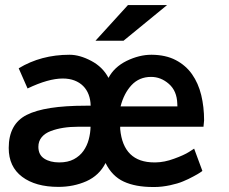

<svg xmlns="http://www.w3.org/2000/svg" viewBox="-20 -731 907 762"><path d="M684.1 -308.6 683.6 -319.8Q682.1 -370.1 650.4 -397.9Q618.7 -425.8 579.6 -425.8Q532.7 -425.8 502 -393.1Q471.7 -360.4 458.5 -308.6ZM215.3 -86.4Q249.5 -86.4 273.2 -99.1Q296.9 -111.8 311.3 -132.3Q325.7 -152.8 332.3 -178Q338.9 -203.1 339.4 -228H290.5Q226.6 -228 181.6 -210.9Q158.2 -202.1 145.3 -186.3Q132.3 -170.4 132.3 -148.4Q132.3 -116.7 155.5 -101.6Q178.7 -86.4 215.3 -86.4ZM211.9 10.7Q121.1 10.7 67.9 -29.3Q14.6 -69.3 14.6 -143.6Q14.6 -238.8 85.9 -274.9Q157.7 -311.5 319.8 -311.5H339.8Q339.4 -335.4 331.8 -355.5Q324.2 -375.5 310.1 -389.6Q295.9 -403.8 275.6 -411.6Q255.4 -419.4 229 -419.4Q171.9 -419.4 89.4 -379.9L54.2 -460Q143.1 -513.7 255.9 -513.7Q296.4 -513.7 342.3 -489.3Q387.7 -465.3 410.6 -421.9Q433.1 -464.8 482.4 -489.3Q532.7 -513.7 580.6 -513.7H582Q638.2 -513.2 677.7 -492.4Q717.3 -471.7 742.2 -436.3Q767.1 -400.9 778.6 -353.8Q790 -306.6 790 -253.4L787.6 -228H457V-218.8Q469.2 -86.4 592.8 -86.4H597.2Q632.8 -86.9 670.9 -101.1Q710 -115.2 730 -127.9L750.5 -141.1L783.2 -52.7Q781.7 -51.3 779.5 -49.8Q777.3 -48.3 773.7 -45.9Q770 -43.5 763.9 -39.8Q757.8 -36.1 747.6 -30.8Q737.8 -25.4 727.5 -20.5Q717.3 -15.6 706.5 -11.2Q696.3 -6.8 683.1 -2.9Q669.9 1 655 4.2Q640.1 7.3 624.3 9.3Q608.4 11.2 593.3 11.2H587.4Q517.6 11.2 471.2 -10.3Q424.8 -31.7 398.9 -84Q374 -34.7 322.8 -11.7Q272 10.7 211.9 10.7ZM358.9 -569.3 487.8 -710.9H643.1L470.2 -569.3Z"/></svg>

Font: Ride
Style: Bold
Weight: 700
Version: Version 3.000